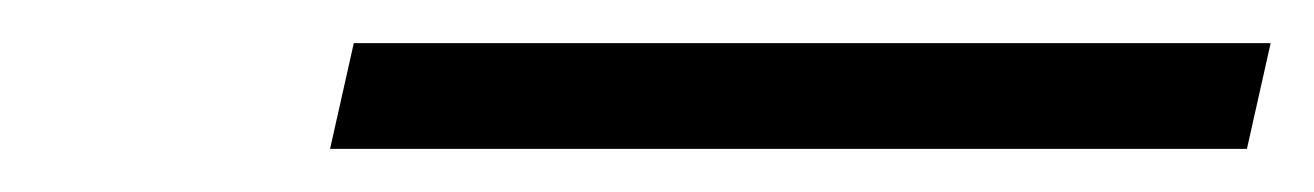

<svg xmlns="http://www.w3.org/2000/svg" viewBox="-20 -778 609 89"><path d="M144 -758H569L558 -709H133Z"/></svg>

Font: Trirong
Style: Bold Italic
Weight: 700
Italic angle: -12°
Designer: Katatrad Team
Foundry: CadsonDemak
Version: Version 1.001